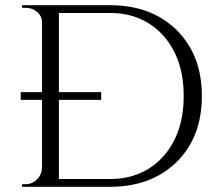

<svg xmlns="http://www.w3.org/2000/svg" viewBox="-20 -720 847 740"><path d="M403 -700C403 -700 65 -700 65 -700C65 -700 65 -690 65 -690C65 -690 78 -690 78 -690C78 -690 78 -690 78 -690C95 -690 110 -685 123 -674C136 -663 142 -649 142 -633C142 -633 142 -365 142 -365C142 -365 60 -365 60 -365C60 -365 60 -335 60 -335C60 -335 142 -335 142 -335C142 -335 142 -73 142 -73C142 -73 142 -73 142 -73C141 -56 135 -41 123 -29C110 -16 95 -10 78 -10C78 -10 65 -10 65 -10C65 -10 65 0 65 0C65 0 403 0 403 0C403 0 403 0 403 0C510 0 596 -32 661 -96C726 -160 758 -245 758 -350C758 -455 726 -539 661 -604C596 -668 510 -700 403 -700ZM370 -335C370 -335 370 -365 370 -365C370 -365 207 -365 207 -365C207 -365 207 -670 207 -670C207 -670 403 -670 403 -670C403 -670 403 -670 403 -670C488 -670 557 -641 610 -582C662 -523 688 -446 688 -350C688 -254 662 -177 610 -118C557 -59 488 -30 403 -30C403 -30 207 -30 207 -30C207 -30 207 -335 207 -335C207 -335 370 -335 370 -335Z"/></svg>

Font: Cinzel Utterance
Style: Regular
Weight: 500
Designer: Natanael Gama
Foundry: ""
Version: ""